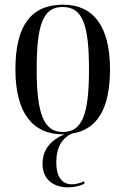

<svg xmlns="http://www.w3.org/2000/svg" viewBox="-20 -565 537 822"><path d="M248 10C251 10 253 10 256 10C196 35 162 77 162 136C162 202 207 237 271 237C297 237 323 231 341 222V211C321 220 303 224 288 224C245 224 221 192 221 130C221 64 247 26 287 7C395 -9 451 -98 451 -268C451 -454 379 -545 250 -545C113 -545 46 -455 46 -268C46 -80 121 10 248 10ZM249 0C169 0 137 -74 137 -268C137 -464 166 -535 248 -535C332 -535 361 -464 361 -268C361 -74 332 0 249 0Z"/></svg>

Font: Noto Serif Display Condensed
Style: Regular
Weight: 400
Width: 3
Designer: Monotype Design Team
Foundry: Monotype Imaging Inc.
Version: Version 2.009